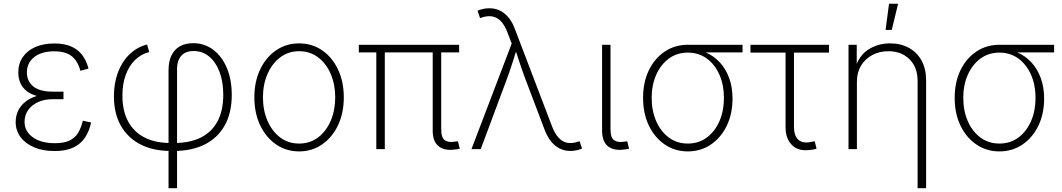

<svg xmlns="http://www.w3.org/2000/svg" viewBox="-20 -780 5552 1004"><path d="M265.6 9.8Q203.6 9.8 158 -9.8Q112.3 -29.3 87.2 -63.5Q62 -97.7 62 -142.1Q62 -173.8 74.7 -200.7Q87.4 -227.5 112.3 -247.6Q137.2 -267.6 174.3 -278.8Q211.4 -290 260.7 -290H312V-261.2H253.9Q212.4 -261.2 179.4 -246.3Q146.5 -231.4 127.4 -204.8Q108.4 -178.2 108.4 -143.1Q108.4 -93.3 151.4 -62.3Q194.3 -31.2 267.1 -31.2Q315.4 -31.2 344.2 -45.4Q373 -59.6 388.7 -85.7Q404.3 -111.8 413.1 -148.9L456.5 -139.6Q446.8 -94.7 424.8 -61Q402.8 -27.3 364 -8.8Q325.2 9.8 265.6 9.8ZM260.7 -267.6Q210.9 -267.6 175.5 -277.3Q140.1 -287.1 118.2 -304.9Q96.2 -322.8 85.9 -347.2Q75.7 -371.6 75.7 -400.9Q75.7 -447.3 99.1 -481.4Q122.6 -515.6 165 -534.2Q207.5 -552.7 264.6 -552.7Q315.4 -552.7 350.8 -537.6Q386.2 -522.5 408.9 -493.4Q431.6 -464.4 442.9 -421.4L400.4 -409.7Q386.7 -461.4 354.5 -486.6Q322.3 -511.7 264.2 -511.7Q197.8 -511.7 159.4 -481.9Q121.1 -452.1 120.6 -401.9Q120.6 -355 154.3 -327.9Q188 -300.8 253.9 -300.8H312V-267.6Z M861.3 204.1V-412.1Q861.3 -459.5 877 -491Q892.6 -522.5 921.4 -538.3Q950.2 -554.2 989.7 -554.2Q1049.3 -554.2 1095 -519.8Q1140.6 -485.4 1166.3 -424.6Q1191.9 -363.8 1191.9 -283.7Q1191.9 -189.5 1155 -124Q1118.2 -58.6 1050.8 -24.7Q983.4 9.3 890.6 9.3H871.6Q780.8 9.3 714.4 -24.9Q647.9 -59.1 611.8 -123Q575.7 -187 575.7 -276.4Q575.7 -344.7 596.4 -400.6Q617.2 -456.5 656.2 -494.9Q695.3 -533.2 749 -547.4L760.3 -507.8Q716.8 -496.6 685.5 -465.8Q654.3 -435.1 637.2 -387.7Q620.1 -340.3 620.1 -279.8Q620.1 -200.2 650.1 -144.8Q680.2 -89.4 736.3 -60.8Q792.5 -32.2 871.6 -32.2H890.6Q972.2 -32.2 1029.5 -60.5Q1086.9 -88.9 1117.2 -145Q1147.5 -201.2 1147.5 -284.7Q1147.5 -352.1 1128.2 -403.6Q1108.9 -455.1 1074 -484.1Q1039.1 -513.2 992.2 -513.2Q965.3 -513.2 946 -502.7Q926.8 -492.2 916.3 -470.9Q905.8 -449.7 905.8 -416.5V204.1Z M1543.9 11.7Q1476.6 11.7 1423.6 -24.9Q1370.6 -61.5 1340.3 -125.2Q1310.1 -189 1310.1 -271Q1310.1 -353 1340.3 -416.7Q1370.6 -480.5 1423.6 -516.8Q1476.6 -553.2 1543.9 -553.2Q1611.8 -553.2 1664.6 -516.8Q1717.3 -480.5 1747.6 -416.5Q1777.8 -352.5 1777.8 -271Q1777.8 -189 1747.6 -125.2Q1717.3 -61.5 1664.6 -24.9Q1611.8 11.7 1543.9 11.7ZM1543.9 -29.3Q1601.1 -29.3 1643.6 -61.5Q1686 -93.8 1709.5 -148.7Q1732.9 -203.6 1732.9 -271Q1732.9 -337.9 1709.5 -392.8Q1686 -447.8 1643.6 -480Q1601.1 -512.2 1543.9 -512.2Q1487.3 -512.2 1444.8 -479.7Q1402.3 -447.3 1378.7 -392.8Q1355 -338.4 1355 -271Q1355 -203.6 1378.7 -148.7Q1402.3 -93.8 1444.8 -61.5Q1487.3 -29.3 1543.9 -29.3Z M2356.9 2Q2303.7 9.3 2273.2 -15.4Q2242.7 -40 2242.7 -97.2V-528.8H2287.1V-104.5Q2287.1 -60.1 2306.2 -46.6Q2325.2 -33.2 2359.9 -39.6Q2366.7 -40 2368.4 -40.3Q2370.1 -40.5 2374.5 -41.5L2384.3 -2.4Q2379.4 -1 2372.3 0.2Q2365.2 1.5 2356.9 2ZM1947.8 0V-528.8H1992.2V0ZM1856.4 -505.9V-545.9H2380.9V-505.9Z M2445.3 0 2655.8 -552.2 2634.3 -608.4Q2619.6 -647.9 2599.6 -668.7Q2579.6 -689.5 2554 -694.1Q2528.3 -698.7 2496.6 -687.5L2490.2 -685.5L2477.1 -724.1Q2490.2 -730 2506.6 -733.4Q2522.9 -736.8 2539.1 -736.8Q2569.3 -736.8 2594.7 -724.4Q2620.1 -711.9 2640.1 -687.3Q2660.2 -662.6 2673.8 -625L2866.7 -119.1Q2881.8 -80.1 2901.9 -58.8Q2921.9 -37.6 2947.5 -33.2Q2973.1 -28.8 3004.4 -39.6L3010.7 -41.5L3023.9 -3.4Q3011.2 2.4 2994.9 5.9Q2978.5 9.3 2962.4 9.3Q2932.1 9.3 2907 -3.2Q2881.8 -15.6 2861.8 -40.3Q2841.8 -64.9 2827.6 -102.5L2729 -362.3Q2712.4 -405.8 2698.7 -448Q2685.1 -490.2 2670.9 -532.2H2685.5Q2671.9 -490.7 2658.4 -448Q2645 -405.3 2628.9 -362.3L2493.7 0Z M3242.7 2Q3189.5 9.3 3158.9 -15.4Q3128.4 -40 3128.4 -97.2V-545.9H3172.4V-104.5Q3172.4 -60.1 3191.7 -46.6Q3210.9 -33.2 3245.6 -39.6Q3252.4 -40 3254.2 -40.3Q3255.9 -40.5 3259.8 -41.5L3269.5 -2.4Q3264.6 -1 3257.3 0.2Q3250 1.5 3242.7 2Z M3576.7 11.7Q3509.3 11.7 3456.3 -24.4Q3403.3 -60.5 3373 -123.5Q3342.8 -186.5 3342.8 -268.1Q3342.8 -350.1 3373 -412.6Q3403.3 -475.1 3456.3 -510.5Q3509.3 -545.9 3576.7 -545.9H3862.8V-505.9H3635.3L3576.7 -504.9Q3520 -504.9 3477.5 -473.6Q3435.1 -442.4 3411.4 -388.9Q3387.7 -335.4 3387.7 -268.1Q3387.7 -200.7 3411.4 -146.5Q3435.1 -92.3 3477.5 -60.8Q3520 -29.3 3576.7 -29.3Q3633.8 -29.3 3676.3 -61Q3718.8 -92.8 3742.2 -146.7Q3765.6 -200.7 3765.6 -268.1Q3765.6 -335.4 3742.2 -388.9Q3718.8 -442.4 3676.3 -473.6Q3633.8 -504.9 3576.7 -504.9V-524.4Q3627.4 -524.4 3669.9 -506.1Q3712.4 -487.8 3743.9 -453.9Q3775.4 -419.9 3793 -371.8Q3810.5 -323.7 3810.5 -264.2Q3810.5 -184.6 3780.3 -122.3Q3750 -60.1 3697.3 -24.2Q3644.5 11.7 3576.7 11.7Z M4216.3 3.9Q4156.2 12.7 4122.1 -20.8Q4087.9 -54.2 4087.9 -114.3V-504.9H3904.3V-545.9H4314.9V-504.9H4131.8V-116.7Q4131.8 -71.8 4153.3 -50.8Q4174.8 -29.8 4214.4 -36.6Q4219.7 -37.6 4227.1 -39.1Q4234.4 -40.5 4240.2 -41.5L4250 -2.4Q4242.7 0 4233.9 1.7Q4225.1 3.4 4216.3 3.9Z M4460.9 -353V0H4417V-545.9H4460V-423.8H4452.1Q4472.2 -490.7 4522.2 -522Q4572.3 -553.2 4634.3 -553.2Q4689.9 -553.2 4732.4 -530Q4774.9 -506.8 4798.8 -463.6Q4822.8 -420.4 4822.8 -359.9V204.1H4778.3V-357.4Q4778.3 -427.7 4736.1 -470Q4693.8 -512.2 4625.5 -512.2Q4578.6 -512.2 4541.3 -492.2Q4503.9 -472.2 4482.4 -436.5Q4460.9 -400.9 4460.9 -353ZM4610.8 -623.5 4628.9 -760.3H4676.3L4643.1 -623.5Z M5206.1 11.7Q5138.7 11.7 5085.7 -24.4Q5032.7 -60.5 5002.4 -123.5Q4972.2 -186.5 4972.2 -268.1Q4972.2 -350.1 5002.4 -412.6Q5032.7 -475.1 5085.7 -510.5Q5138.7 -545.9 5206.1 -545.9H5492.2V-505.9H5264.6L5206.1 -504.9Q5149.4 -504.9 5106.9 -473.6Q5064.5 -442.4 5040.8 -388.9Q5017.1 -335.4 5017.1 -268.1Q5017.1 -200.7 5040.8 -146.5Q5064.5 -92.3 5106.9 -60.8Q5149.4 -29.3 5206.1 -29.3Q5263.2 -29.3 5305.7 -61Q5348.1 -92.8 5371.6 -146.7Q5395 -200.7 5395 -268.1Q5395 -335.4 5371.6 -388.9Q5348.1 -442.4 5305.7 -473.6Q5263.2 -504.9 5206.1 -504.9V-524.4Q5256.8 -524.4 5299.3 -506.1Q5341.8 -487.8 5373.3 -453.9Q5404.8 -419.9 5422.4 -371.8Q5439.9 -323.7 5439.9 -264.2Q5439.9 -184.6 5409.7 -122.3Q5379.4 -60.1 5326.7 -24.2Q5273.9 11.7 5206.1 11.7Z"/></svg>

Font: Inter ExtraLight
Style: Regular
Weight: 250
Designer: Rasmus Andersson
Foundry: rsms
Version: Version 4.001;git-66647c0bb